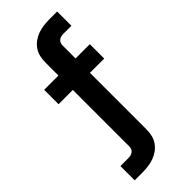

<svg xmlns="http://www.w3.org/2000/svg" viewBox="-298 -783 1047 1047"><g transform="rotate(-45 225.0 -260.0)"><path d="M49 215V105H110Q119 105 128 103Q137 101 144.5 95.5Q152 90 155.5 81.5Q159 73 159 63V-372H49V-483H159V-583Q159 -606 164 -628Q169 -650 181.5 -668.5Q194 -687 212.5 -700.5Q231 -714 252 -721.5Q273 -729 295.5 -732Q318 -735 340 -735H401V-625H340Q331 -625 322 -623Q313 -621 305.5 -615.5Q298 -610 294.5 -601.5Q291 -593 291 -583V-483H401V-372H291V63Q291 86 286 108Q281 130 268.5 148.5Q256 167 237.5 180.5Q219 194 198 201.5Q177 209 154.5 212Q132 215 110 215Z"/></g></svg>

Font: Iosevka Aile Extrabold
Style: Regular
Weight: 800
Designer: Belleve Invis
Foundry: Belleve Invis
Version: Version 27.3.5; ttfautohint (v1.8.4)